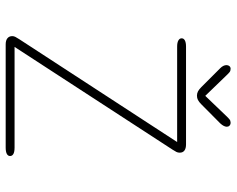

<svg xmlns="http://www.w3.org/2000/svg" viewBox="-96 -716 812 659"><g transform="rotate(90 309.5 -386.0)"><path d="M140.5 -30.5H486Q500.5 -30.5 507.8 -26.5Q515 -22.5 515 -15Q515 -8 507.8 -4Q500.5 0 486 0H132Q118 0 110.8 -6Q103.5 -12 103.5 -22.5Q103.5 -28 106 -33Q108.5 -38 114 -46.5L467 -588.5H139.5Q125.5 -588.5 118.2 -592.8Q111 -597 111 -604Q111 -611 118.2 -615Q125.5 -619 139.5 -619H475Q489 -619 496.2 -613.5Q503.5 -608 503.5 -597.5Q503.5 -591 501 -586Q498.5 -581 493 -572.5ZM403 -736.5 337.5 -671.5Q329.5 -663.5 322.8 -660Q316 -656.5 308 -656.5Q300 -656.5 293.2 -660Q286.5 -663.5 278.5 -671.5L213.5 -736.5Q203 -747 203 -758Q203 -764 206.5 -768Q210 -772 215.5 -772Q222.5 -772 227 -768.5Q231.5 -765 239 -757L308.5 -685L377 -756.5Q384.5 -764.5 389.2 -768.2Q394 -772 400.5 -772Q407 -772 410.8 -768.2Q414.5 -764.5 414.5 -759Q414.5 -754.5 411.8 -748.8Q409 -743 403 -736.5Z"/></g></svg>

Font: Sono ExtraLight Monospace ExtraLight
Style: Regular
Weight: 250
Version: Version 2.112